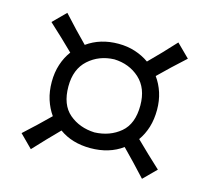

<svg xmlns="http://www.w3.org/2000/svg" viewBox="-84 -706 812 744"><g transform="rotate(15 321.5 -334.5)"><path d="M544.4 -61.5Q519.5 -88.9 495.1 -114.3Q470.7 -139.6 447.8 -163.1Q395 -124.5 319.8 -124.5Q246.1 -124.5 194.8 -161.6Q147.9 -114.3 98.6 -61L47.9 -111.8Q74.7 -136.2 100.1 -160.2Q125.5 -184.1 147.9 -206.5Q129.9 -231.9 119.6 -263.9Q109.4 -295.9 109.4 -334.5Q109.4 -372.1 119.9 -404.3Q130.4 -436.5 149.4 -461.9Q126.5 -484.4 101.1 -508.5Q75.7 -532.7 48.3 -557.6L98.6 -607.9Q123.5 -580.6 148.2 -554.4Q172.9 -528.3 195.8 -505.4Q249 -543.5 321.8 -543.5Q357.9 -543.5 388.9 -533.4Q419.9 -523.4 445.3 -505.4Q468.3 -528.3 493.4 -554.4Q518.6 -580.6 543.9 -608.4L595.7 -557.1Q540 -506.8 492.7 -460Q511.2 -434.6 521.5 -402.8Q531.7 -371.1 531.7 -334.5Q531.7 -296.4 522 -264.6Q512.2 -232.9 494.1 -207.5Q517.1 -185.1 542.5 -160.6Q567.9 -136.2 594.7 -111.8ZM319.8 -187.5Q380.9 -189.9 422.9 -225.1Q464.8 -260.3 464.8 -334Q464.8 -403.3 423.3 -441.2Q381.8 -479 321.3 -481Q260.7 -479 218.5 -441.2Q176.3 -403.3 176.3 -334Q176.3 -260.3 217.8 -225.1Q259.3 -189.9 319.8 -187.5Z"/></g></svg>

Font: Pinar-DS3-FD Regular
Style: Regular
Weight: 400
Designer: Amin Abedi
Version: Version 3.000